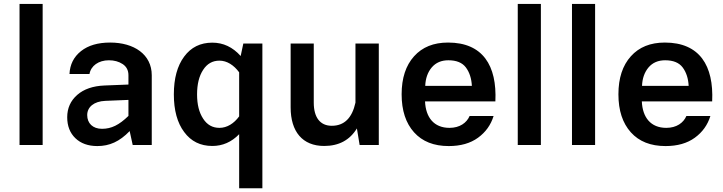

<svg xmlns="http://www.w3.org/2000/svg" viewBox="-20 -747 3723 989"><path d="M199.7 -726.6H80.6V0H199.7Z M761.7 -359.4C761.7 -466.8 670.4 -527.8 547.4 -527.8C484.4 -527.8 434.6 -513.2 397.5 -483.9C359.9 -454.1 340.3 -415 337.9 -365.7H440.9C448.2 -408.2 487.8 -436.5 541 -436.5C567.9 -436.5 591.8 -430.2 611.8 -417C631.8 -403.8 641.6 -384.3 641.6 -359.4V-311.5L518.1 -306.6C459 -304.2 412.1 -288.1 377.9 -258.3C343.3 -228 326.2 -189.5 326.2 -143.1C326.2 -98.1 340.3 -62 368.2 -35.2C396 -8.3 434.1 5.4 481.4 5.4C543.9 5.4 595.7 -17.6 647.9 -71.8L663.6 0H761.7ZM429.2 -154.3C429.2 -195.3 463.4 -225.1 522.5 -227.5L641.6 -232.4V-149.9C593.3 -103 553.7 -83.5 505.4 -83.5C458 -83.5 429.2 -111.8 429.2 -154.3Z M875.5 -260.7C875.5 -179.2 893.1 -114.3 928.7 -66.9C963.9 -19 1012.2 4.9 1073.7 4.9C1126.5 4.9 1172.4 -15.1 1211.9 -55.7V222.7H1331.5V-522.9H1233.4L1219.7 -458.5C1178.7 -504.4 1129.9 -527.3 1073.7 -527.3C1012.2 -527.3 963.9 -503.4 928.7 -455.6C893.1 -407.7 875.5 -342.8 875.5 -260.7ZM995.1 -260.7C995.1 -313 1005.4 -355.5 1026.4 -387.2C1046.9 -418.9 1074.7 -434.6 1110.4 -434.6C1148.9 -434.6 1184.6 -411.6 1211.9 -374.5V-147.5C1185.1 -110.8 1149.4 -88.4 1110.4 -88.4C1074.7 -88.4 1046.9 -104 1026.4 -135.7C1005.4 -167.5 995.1 -209 995.1 -260.7Z M1477.1 -193.8C1477.1 -68.4 1538.6 4.9 1649.9 4.9C1725.6 4.9 1781.7 -25.4 1818.4 -85.4L1832.5 0H1931.2V-522.9H1811V-218.3C1793.5 -138.7 1752.9 -99.1 1689 -99.1C1628.9 -99.1 1596.2 -142.1 1596.2 -218.3V-522.9H1477.1Z M2531.7 -224.6C2540.5 -409.2 2466.8 -527.8 2288.1 -527.8C2213.4 -527.8 2155.3 -504.4 2112.8 -457C2070.3 -409.7 2048.8 -344.7 2048.8 -261.2C2048.8 -177.7 2070.3 -112.8 2112.8 -65.4C2155.3 -18.1 2214.8 5.4 2291.5 5.4C2352.5 5.4 2402.8 -8.8 2442.4 -37.6C2481.9 -66.4 2508.3 -103.5 2522.5 -149.4H2398.9C2383.8 -114.3 2348.1 -88.4 2295.4 -88.4C2214.8 -88.4 2172.9 -142.6 2169.4 -224.6ZM2170.4 -304.7C2171.9 -343.3 2183.1 -375 2204.1 -399.9C2225.1 -424.3 2253.4 -436.5 2289.6 -436.5C2331.1 -436.5 2361.3 -424.3 2379.9 -399.4C2398.4 -374.5 2408.7 -342.8 2410.6 -304.7Z M2766.1 -726.6H2647V0H2766.1Z M3045.4 -726.6H2926.3V0H3045.4Z M3648.4 -224.6C3657.2 -409.2 3583.5 -527.8 3404.8 -527.8C3330.1 -527.8 3272 -504.4 3229.5 -457C3187 -409.7 3165.5 -344.7 3165.5 -261.2C3165.5 -177.7 3187 -112.8 3229.5 -65.4C3272 -18.1 3331.5 5.4 3408.2 5.4C3469.2 5.4 3519.5 -8.8 3559.1 -37.6C3598.6 -66.4 3625 -103.5 3639.2 -149.4H3515.6C3500.5 -114.3 3464.8 -88.4 3412.1 -88.4C3331.5 -88.4 3289.6 -142.6 3286.1 -224.6ZM3287.1 -304.7C3288.6 -343.3 3299.8 -375 3320.8 -399.9C3341.8 -424.3 3370.1 -436.5 3406.2 -436.5C3447.8 -436.5 3478 -424.3 3496.6 -399.4C3515.1 -374.5 3525.4 -342.8 3527.3 -304.7Z"/></svg>

Font: Estedad SemiBold
Style: Regular
Weight: 600
Designer: Amin Abedi
Version: Version 7.3